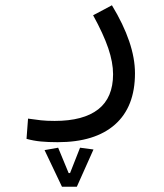

<svg xmlns="http://www.w3.org/2000/svg" viewBox="-20 -316 626 732"><path d="M199.7 226.1Q162.6 226.1 135.3 223.4Q107.9 220.7 81.1 213.4L86.9 136.2Q114.3 140.1 136 142.6Q157.7 145 188.5 145Q297.9 145 354.5 100.8Q411.1 56.6 411.1 -33.2Q411.1 -78.1 392.6 -132.6Q374 -187 335 -257.8L406.7 -295.9Q494.6 -150.9 494.6 -36.6Q494.6 91.3 418.5 158.7Q342.3 226.1 199.7 226.1ZM216.3 396 149.9 256.3 201.7 247.1 241.7 343.8H247.1L285.2 247.1L336.4 253.9L272.9 396Z"/></svg>

Font: Cascadia Code PL SemiLight
Style: Regular
Weight: 350
Monospace: yes
Designer: Aaron Bell
Foundry: Saja Typeworks
Version: Version 2404.023; ttfautohint (v1.8.4)